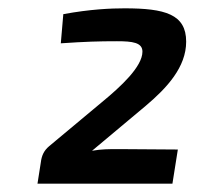

<svg xmlns="http://www.w3.org/2000/svg" viewBox="-20 -801 473 461"><path d="M279 -781C247 -781 197 -779 132 -767L126 -697C185 -701 217 -702 261 -702C298 -702 322 -699 322 -677C322 -641 270 -593 225 -556L98 -450C85 -439 80 -427 78 -411L70 -360H394L407 -442L265 -443C241 -443 224 -443 201 -439L330 -547C381 -590 427 -640 427 -701C427 -767 376 -781 279 -781Z"/></svg>

Font: Exo 2 Semi Bold
Style: Italic
Weight: 600
Italic angle: -8°
Designer: Natanael Gama
Version: Version 1.001;PS 001.001;hotconv 1.0.88;makeotf.lib2.5.64775